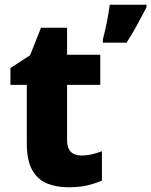

<svg xmlns="http://www.w3.org/2000/svg" viewBox="-20 -780 638 810"><path d="M322 -124Q346 -124 367.5 -129Q389 -134 410 -142V-18Q382 -6 349 2Q316 10 269 10Q217 10 177.5 -6.5Q138 -23 115.5 -63.5Q93 -104 93 -177V-422H24V-493L107 -547L153 -663H263V-549H403V-422H263V-187Q263 -156 278.5 -140Q294 -124 322 -124ZM598 -749Q580 -715 560.5 -678.5Q541 -642 514 -600H414V-614Q422 -643 430.5 -685.5Q439 -728 443 -760H598Z"/></svg>

Font: Noto Sans Cherokee ExtraBold
Style: Regular
Weight: 800
Designer: Monotype Design Team
Foundry: Monotype Imaging Inc.
Version: Version 2.001; ttfautohint (v1.8.4.7-5d5b)